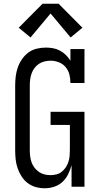

<svg xmlns="http://www.w3.org/2000/svg" viewBox="-20 -997 540 1025"><path d="M219 8Q194 8 170.5 1.5Q147 -5 127.5 -20Q108 -35 95 -55.5Q82 -76 74 -99Q66 -122 63.5 -146.5Q61 -171 61 -195V-540Q61 -565 64 -589.5Q67 -614 75 -637Q83 -660 97.5 -681Q112 -702 131.5 -716.5Q151 -731 175.5 -737Q200 -743 225 -743Q225 -743 225 -743Q225 -743 225 -743Q244 -743 263.5 -739.5Q283 -736 300.5 -726.5Q318 -717 332 -703Q346 -689 356 -673V-735H431V-554H356Q356 -577 350.5 -599Q345 -621 330.5 -638.5Q316 -656 294.5 -664.5Q273 -673 250 -673Q250 -673 250 -673Q250 -673 250 -673Q250 -673 250 -673Q250 -673 250 -673Q234 -673 217.5 -669Q201 -665 187.5 -656Q174 -647 164 -633.5Q154 -620 148.5 -604.5Q143 -589 141 -572.5Q139 -556 139 -540V-195Q139 -179 141 -162.5Q143 -146 148.5 -130.5Q154 -115 164 -102Q174 -89 187.5 -79.5Q201 -70 217 -66Q233 -62 249 -62Q265 -62 281 -66Q297 -70 309.5 -80Q322 -90 331 -103.5Q340 -117 345 -132Q350 -147 351.5 -163Q353 -179 353 -195V-330H250V-400H431V0H362V-115Q355 -90 343.5 -66.5Q332 -43 313 -25.5Q294 -8 269 0Q244 8 219 8ZM143 -797 80 -849 207 -977H293L420 -849L357 -797L250 -925Z"/></svg>

Font: Iosevka Slab
Style: Regular
Weight: 400
Monospace: yes
Designer: Belleve Invis
Foundry: Belleve Invis
Version: Version 11.2.4; ttfautohint (v1.8.3)